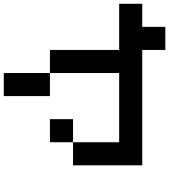

<svg xmlns="http://www.w3.org/2000/svg" viewBox="42 -958 915 1040"><g transform="rotate(90 500.0 -437.5)"><path d="M0 -625V-750H125V-875H250V-750H875V-375H750V-625H375V-250H250V-625ZM375 -250H500V0H375ZM625 -250V-375H750V-250Z"/></g></svg>

Font: Galmuri7 Regular
Style: Regular
Weight: 400
Designer: Lee Minseo (quiple)
Version: Version 2.399;hotconv 1.1.1;makeotfexe 2.6.0 DEVELOPMENT